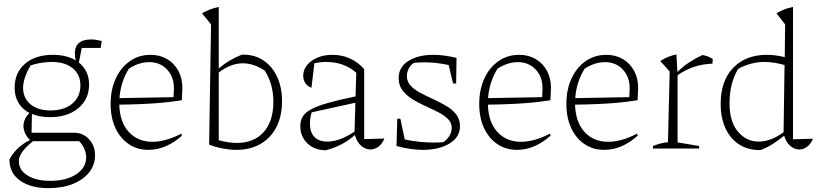

<svg xmlns="http://www.w3.org/2000/svg" viewBox="-20 -772 4255 998"><path d="M240 -163Q186 -163 146 -180L144 -82H366Q411 -82 442.5 -48.5Q474 -15 474 35Q474 86 443 124.5Q412 163 357.5 184.5Q303 206 233 206Q139 206 84 166.5Q29 127 29 57Q64 -9 136 -44Q119 -60 110.5 -79.5Q102 -99 102 -117Q102 -153 133 -185Q96 -204 76 -237.5Q56 -271 56 -316Q56 -394 110 -440.5Q164 -487 255 -487Q326 -487 374 -458Q369 -478 369 -493Q369 -567 454 -567Q477 -567 509 -559L503 -523H405L390 -447Q443 -404 443 -333Q443 -256 387 -209.5Q331 -163 240 -163ZM242 -198Q314 -198 356 -233.5Q398 -269 398 -328Q398 -385 357.5 -417.5Q317 -450 250 -450Q224 -450 194.5 -445.5Q165 -441 139 -432Q119 -398 109.5 -368.5Q100 -339 100 -316Q100 -262 138.5 -230Q177 -198 242 -198ZM78 66Q78 112 123 140Q168 168 241 168Q324 168 376 134Q428 100 428 45Q428 26 419 3.5Q410 -19 392 -38H151Q110 -4 94 20Q78 44 78 66Z M751 7Q693 7 648.5 -23.5Q604 -54 579.5 -107.5Q555 -161 555 -232Q555 -305 581 -362.5Q607 -420 654 -453.5Q701 -487 763 -487Q811 -487 848.5 -465Q886 -443 907 -404Q928 -365 928 -315L925 -251Q875 -243 827 -238.5Q779 -234 724.5 -231.5Q670 -229 600 -228Q603 -136 650 -85.5Q697 -35 772 -35Q841 -35 922 -77L926 -67Q843 7 751 7ZM650 -415Q607 -346 601 -262L882 -267L884 -313Q884 -373 848 -411Q812 -449 756 -449Q702 -449 650 -415Z M1067 -20 1077 -645 1030 -703Q1073 -727 1117 -736V-416Q1145 -440 1174.5 -457.5Q1204 -475 1235 -487Q1239 -488 1244 -488Q1306 -488 1351.5 -456.5Q1397 -425 1421.5 -370.5Q1446 -316 1446 -247Q1446 -168 1416.5 -111Q1387 -54 1333.5 -23.5Q1280 7 1209 7Q1177 7 1141 0.5Q1105 -6 1067 -20ZM1242 -443Q1180 -443 1117 -395V-43Q1169 -29 1211 -29Q1300 -29 1350.5 -85.5Q1401 -142 1401 -243Q1401 -335 1356 -405Q1299 -443 1242 -443Z M1674 9Q1615 9 1578 -26.5Q1541 -62 1541 -117Q1541 -145 1553.5 -166Q1566 -187 1597.5 -204Q1629 -221 1685 -237Q1741 -253 1828 -271L1832 -394Q1768 -450 1675 -450Q1646 -450 1614 -443L1599 -316Q1578 -323 1567 -340Q1556 -357 1556 -378Q1556 -409 1576 -433.5Q1596 -458 1630 -472.5Q1664 -487 1707 -487Q1806 -487 1873 -413V-49L1978 -52Q1967 -24 1947 -9.5Q1927 5 1905 5Q1880 5 1857.5 -14Q1835 -33 1825 -70Q1791 -41 1755 -22Q1719 -3 1674 9ZM1591 -129Q1591 -85 1614 -60.5Q1637 -36 1682 -36Q1745 -36 1823 -88L1827 -238L1600 -188Q1591 -158 1591 -129Z M2041 -13 2045 -155H2061L2084 -47Q2161 -31 2234 -31Q2259 -31 2284 -33Q2303 -45 2315.5 -65Q2328 -85 2328 -107Q2328 -134 2308.5 -153.5Q2289 -173 2257.5 -189Q2226 -205 2190.5 -221Q2155 -237 2123.5 -256.5Q2092 -276 2072 -302.5Q2052 -329 2052 -366Q2052 -423 2102.5 -455Q2153 -487 2233 -487Q2260 -487 2290.5 -483Q2321 -479 2353 -471L2351 -338H2335L2312 -434Q2247 -448 2189 -448Q2175 -448 2160.5 -447.5Q2146 -447 2131 -445Q2114 -434 2104.5 -415.5Q2095 -397 2095 -376Q2095 -347 2115 -326Q2135 -305 2166.5 -288.5Q2198 -272 2233 -256Q2268 -240 2299.5 -221.5Q2331 -203 2351 -177.5Q2371 -152 2371 -116Q2371 -59 2316.5 -26Q2262 7 2178 7Q2147 7 2112.5 2Q2078 -3 2041 -13Z M2667 7Q2609 7 2564.5 -23.5Q2520 -54 2495.5 -107.5Q2471 -161 2471 -232Q2471 -305 2497 -362.5Q2523 -420 2570 -453.5Q2617 -487 2679 -487Q2727 -487 2764.5 -465Q2802 -443 2823 -404Q2844 -365 2844 -315L2841 -251Q2791 -243 2743 -238.5Q2695 -234 2640.5 -231.5Q2586 -229 2516 -228Q2519 -136 2566 -85.5Q2613 -35 2688 -35Q2757 -35 2838 -77L2842 -67Q2759 7 2667 7ZM2566 -415Q2523 -346 2517 -262L2798 -267L2800 -313Q2800 -373 2764 -411Q2728 -449 2672 -449Q2618 -449 2566 -415Z M3120 7Q3062 7 3017.5 -23.5Q2973 -54 2948.5 -107.5Q2924 -161 2924 -232Q2924 -305 2950 -362.5Q2976 -420 3023 -453.5Q3070 -487 3132 -487Q3180 -487 3217.5 -465Q3255 -443 3276 -404Q3297 -365 3297 -315L3294 -251Q3244 -243 3196 -238.5Q3148 -234 3093.5 -231.5Q3039 -229 2969 -228Q2972 -136 3019 -85.5Q3066 -35 3141 -35Q3210 -35 3291 -77L3295 -67Q3212 7 3120 7ZM3019 -415Q2976 -346 2970 -262L3251 -267L3253 -313Q3253 -373 3217 -411Q3181 -449 3125 -449Q3071 -449 3019 -415Z M3374 0V-13Q3389 -19 3407.5 -24.5Q3426 -30 3452 -33L3461 -400L3412 -455Q3451 -480 3496 -489L3501 -398Q3531 -427 3563.5 -448.5Q3596 -470 3631 -486Q3660 -482 3685 -465L3683 -441Q3583 -438 3502 -381V-32L3614 -13V0Z M4078 -751 4077 -752H4078ZM3927 8Q3867 8 3821.5 -21.5Q3776 -51 3751 -105Q3726 -159 3726 -232Q3726 -352 3791 -419.5Q3856 -487 3966 -487Q4010 -487 4059 -475L4061 -645L4016 -703Q4035 -714 4055.5 -722.5Q4076 -731 4102 -736V-48L4206 -51Q4194 -23 4175 -9Q4156 5 4135 5Q4110 5 4088 -13.5Q4066 -32 4056 -67Q4030 -45 3999 -25Q3968 -5 3933 8Q3931 8 3927 8ZM3772 -235Q3772 -140 3815.5 -88Q3859 -36 3924 -36Q3954 -36 3987 -48Q4020 -60 4053 -85L4058 -434Q4001 -450 3954 -450Q3883 -450 3817 -414Q3772 -340 3772 -235Z"/></svg>

Font: Piazzolla ExtraLight
Style: Regular
Weight: 200
Designer: Juan Pablo del Peral
Foundry: Huerta Tipografica
Version: Version 1.330